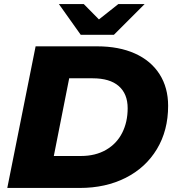

<svg xmlns="http://www.w3.org/2000/svg" viewBox="-20 -929 866 949"><path d="M156 -700H460Q568 -700 647 -664.5Q726 -629 768.5 -562.5Q811 -496 811 -406Q811 -284 755.5 -192Q700 -100 601 -50Q502 0 374 0H16ZM380 -158Q452 -158 504.5 -188.5Q557 -219 584 -272.5Q611 -326 611 -394Q611 -465 567 -503.5Q523 -542 438 -542H322L246 -158ZM695 -909 543 -757H379L271 -909H394L469 -833L565 -909Z"/></svg>

Font: Idrija
Style: Italic
Weight: 800
Italic angle: -11.3°
Designer: Julieta Ulanovsky
Foundry: Julieta Ulanovsky
Version: Version 7.200